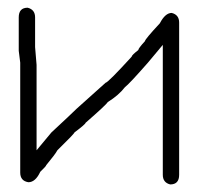

<svg xmlns="http://www.w3.org/2000/svg" viewBox="-20 -491 528 505"><path d="M52.7 -470.7Q72.3 -465.8 72.3 -445.3V-367.2Q72.3 -364.3 76.2 -320.3V-95.7L115.2 -142.6Q170.9 -194.3 181.6 -205.1L257.8 -273.4Q263.7 -273.4 326.2 -341.8Q326.2 -345.7 343.8 -359.4Q343.8 -363.8 361.3 -382.8Q361.3 -387.7 400.4 -429.7Q414.6 -457 431.6 -457Q451.2 -452.1 451.2 -431.6V-31.2Q451.2 -5.9 427.7 -5.9Q408.2 -10.7 408.2 -31.2V-373L369.1 -326.2Q319.8 -270 308.6 -261.7Q292.5 -240.7 263.7 -222.7Q259.8 -215.8 205.1 -168Q205.1 -164.6 175.8 -142.6Q175.8 -139.6 130.9 -95.7Q125.5 -85.4 101.6 -56.6Q101.6 -54.2 85.9 -39.1Q73.2 -11.7 54.7 -11.7Q33.2 -15.1 33.2 -37.1V-326.2Q29.3 -354.5 29.3 -357.4V-445.3Q29.3 -470.7 52.7 -470.7Z"/></svg>

Font: CEF Fonts CJK
Style: Regular
Weight: 400
Designer: PartyBoss (派对大魔王)
Version: Release 2.25